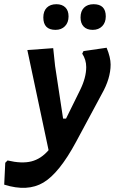

<svg xmlns="http://www.w3.org/2000/svg" viewBox="-90 -698 549 913"><path d="M178 -678Q205 -678 220.5 -663Q236 -648 236 -620Q236 -591 219 -573.5Q202 -556 174 -556Q116 -556 116 -615Q116 -645 132.5 -661.5Q149 -678 178 -678ZM355 -678Q413 -678 413 -620Q413 -591 396 -573.5Q379 -556 351 -556Q323 -556 308 -571.5Q293 -587 293 -615Q293 -645 309.5 -661.5Q326 -678 355 -678ZM163 -469 172 -384 210 -134H224L291 -270Q320 -329 320 -379Q320 -414 301 -443L307 -455L417 -471Q436 -425 436 -391Q436 -325 394 -251L272 -24Q192 125 116.5 170Q41 215 -70 180L-65 76L-54 65Q13 81 59 69.5Q105 58 141 16L40 -460Z"/></svg>

Font: Alegreya Sans
Style: Bold Italic
Weight: 700
Italic angle: -7°
Designer: Juan Pablo del Peral
Foundry: Huerta Tipografica
Version: Version 2.007